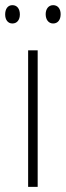

<svg xmlns="http://www.w3.org/2000/svg" viewBox="-33 -724 255 744"><path d="M-13 -668C-13 -648 -3 -633 15 -633C33 -633 44 -647 44 -668C44 -690 33 -704 15 -704C-3 -704 -13 -689 -13 -668ZM144 -669C144 -648 155 -633 173 -633C191 -633 202 -647 202 -669C202 -690 191 -704 173 -704C155 -704 144 -689 144 -669ZM113 0V-529H76V0Z"/></svg>

Font: Noto Sans Myanmar UI Condensed ExtraLight
Style: Regular
Weight: 200
Width: 3
Designer: Monotype Design Team
Foundry: Monotype Imaging Inc.
Version: Version 2.103